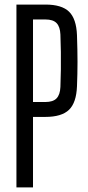

<svg xmlns="http://www.w3.org/2000/svg" viewBox="-20 -820 385 840"><path d="M51.9 0V-800H178.9Q250 -800 282.1 -768.9Q314.1 -737.7 316.8 -665.8Q319.1 -600.8 319.1 -549.1Q319.1 -497.4 316.8 -442.6Q314.1 -370.8 281.9 -339.6Q249.6 -308.5 178.2 -308.5H124.4V0ZM124.4 -373.7H178.2Q212 -373.7 227.4 -389.6Q242.8 -405.5 244.3 -439.4Q245.8 -477.8 246.3 -516.1Q246.8 -554.4 246.3 -592.5Q245.8 -630.6 244.3 -669Q242.8 -703.1 227.6 -718.9Q212.4 -734.8 178.9 -734.8H124.4Z"/></svg>

Font: Big Shoulders Display SC Thin
Style: Regular
Weight: 100
Designer: Patric King
Foundry: XO Type Co
Version: Version 2.002